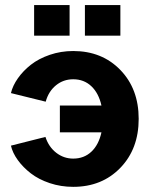

<svg xmlns="http://www.w3.org/2000/svg" viewBox="-20 -725 598 753"><path d="M214.8 -206.1V-311H377.9Q367.2 -359.4 338.4 -386.7Q309.6 -414.1 267.1 -414.1Q228.5 -414.1 199.5 -390.4Q170.4 -366.7 159.2 -326.2L22.9 -359.9Q29.8 -389.2 50.3 -418.2Q70.8 -447.3 101.3 -471.2Q131.8 -495.1 175.3 -510Q218.8 -524.9 267.1 -524.9Q379.9 -524.9 451.9 -450.7Q523.9 -376.5 523.9 -258.8Q523.9 -141.1 451.9 -66.7Q379.9 7.8 267.1 7.8Q218.8 7.8 175 -6.8Q131.3 -21.5 100.8 -45.2Q70.3 -68.8 49.8 -97.2Q29.3 -125.5 22.9 -153.8L158.2 -188Q170.9 -148.9 200.4 -126Q230 -103 267.1 -103Q309.6 -103 338.4 -130.1Q367.2 -157.2 377.9 -206.1ZM252.9 -585H113.8V-705.1H252.9ZM452.1 -585H313V-705.1H452.1Z"/></svg>

Font: LT Superior
Style: Bold
Weight: 400
Designer: Daniel Lyons
Foundry: LyonsType
Version: Version 1.000